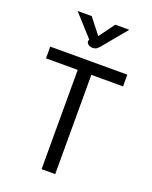

<svg xmlns="http://www.w3.org/2000/svg" viewBox="-172 -1046 900 1138"><g transform="rotate(20 278.0 -477.0)"><path d="M35 0ZM235 -626H35V-700H521V-626H321V0H235ZM236 -813 238 -818 115 -954H204L281 -856L353 -954H441L315 -802Q304 -789 295.5 -784Q287 -779 274 -779Q252 -779 241.5 -790.5Q231 -802 236 -813Z"/></g></svg>

Font: Niramit
Style: Regular
Weight: 400
Version: Version 1.000; ttfautohint (v1.6)